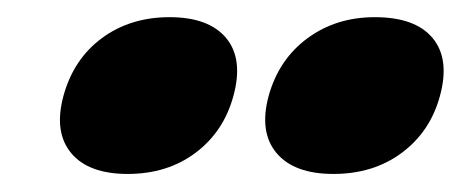

<svg xmlns="http://www.w3.org/2000/svg" viewBox="-20 -720 524 218"><path d="M125 -522.5Q80.5 -522.5 60.8 -546.2Q41 -570 52 -611Q63.5 -653 95.8 -676.8Q128 -700.5 172.5 -700.5Q217 -700.5 236.8 -676.8Q256.5 -653 245 -611Q234 -570.5 202 -546.5Q170 -522.5 125 -522.5ZM358.5 -522.5Q314 -522.5 294 -546.2Q274 -570 285 -611Q296.5 -652.5 329 -676.5Q361.5 -700.5 405.5 -700.5Q451.5 -700.5 471.2 -676.8Q491 -653 479.5 -611Q468.5 -570.5 436.2 -546.5Q404 -522.5 358.5 -522.5Z"/></svg>

Font: Fraunces Black
Style: Italic
Weight: 900
Italic angle: -16°
Version: Version 1.000;[b76b70a41]